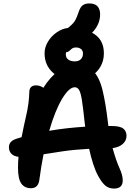

<svg xmlns="http://www.w3.org/2000/svg" viewBox="-20 -1090 793 1120"><path d="M645 10Q616 10 595.5 -6.5Q575 -23 553 -63Q537 -92 523.5 -133.5Q510 -175 500 -222Q411 -217 346.5 -207.5Q282 -198 234 -190Q220 -120 210 -44Q204 8 161 8Q124 8 104.5 -19Q85 -46 85 -112Q85 -143 88 -175Q59 -179 45.5 -194Q32 -209 32 -231Q32 -249 43 -261.5Q54 -274 80 -282Q92 -286 106 -290Q119 -357 134 -421.5Q149 -486 151 -553Q151 -571 160.5 -581.5Q170 -592 190 -592Q214 -592 233 -578Q273 -641 320 -676Q367 -711 421 -711Q487 -711 523 -676Q559 -641 577.5 -566.5Q596 -492 610 -373Q611 -364 612 -355Q621 -355 630 -355Q681 -355 699.5 -339.5Q718 -324 718 -298Q718 -270 696.5 -250.5Q675 -231 637 -226Q657 -153 676.5 -110.5Q696 -68 696 -38Q696 10 645 10ZM416 -581Q383 -581 342.5 -514Q302 -447 267 -327Q366 -344 477 -351Q476 -362 474 -374Q465 -460 458 -504.5Q451 -549 441.5 -565Q432 -581 416 -581ZM422 -621Q340 -621 290 -665Q240 -709 240 -779Q240 -814 259.5 -846.5Q279 -879 310.5 -901Q342 -923 377 -927Q381 -930 386 -935Q409 -954 419 -972Q429 -990 438 -1018Q448 -1049 463 -1059.5Q478 -1070 501 -1070Q564 -1070 564 -1005Q564 -976 551.5 -948.5Q539 -921 517 -899Q586 -863 586 -779Q586 -734 564.5 -698.5Q543 -663 505.5 -642Q468 -621 422 -621ZM364 -771Q364 -753 378.5 -742.5Q393 -732 416 -732Q439 -732 451.5 -744.5Q464 -757 464 -778Q464 -794 453 -803.5Q442 -813 424 -813Q408 -813 399 -806Q390 -799 383.5 -792.5Q377 -786 369 -786H366Q364 -779 364 -771Z"/></svg>

Font: Shantell Sans Normal
Style: Regular
Weight: 600
Designer: Stephen Nixon, Anya Danilova, Shantell Martin
Foundry: Arrow Type
Version: Version 1.009;[a7da0bfa3]